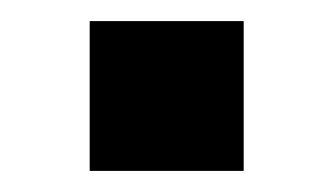

<svg xmlns="http://www.w3.org/2000/svg" viewBox="-20 -148 315 182"><path d="M211 -128H65V14H211Z"/></svg>

Font: Spoqa Han Sans Neo Bold
Style: Bold
Weight: 700
Designer: [Spoqa Han Sans Neo] Dong-huui Kim  Younghwa Kang  Yujin Lee  [Noto Sans] Ryoko NISHIZUKA  (kana & ideographs); Paul D. 
Foundry: Spoqa (http://www.spoqa-han-sans.com)
Version: Version 1.000